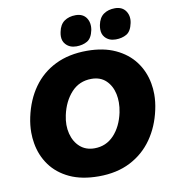

<svg xmlns="http://www.w3.org/2000/svg" viewBox="-101 -1034 1013 1135"><g transform="rotate(-10 406.0 -467.0)"><path d="M400.5 14.5Q298.5 14.5 226.2 -19.2Q154 -53 111.5 -111.5Q69 -170 56.5 -245Q51 -276.5 51 -309.5Q51 -354 61 -401Q82.5 -501.5 134.8 -575Q187 -648.5 268.5 -688.5Q350 -728.5 458.5 -728.5Q557 -728.5 628.8 -695.2Q700.5 -662 743.8 -604.5Q787 -547 800.5 -472.5Q806.5 -440.5 806.5 -406.5Q806.5 -361.5 796 -314Q775 -216.5 723 -142.5Q671 -68.5 590 -27Q509 14.5 400.5 14.5ZM404 -153Q473.5 -153 520.8 -203.2Q568 -253.5 585.5 -335.5Q592 -367 592 -396Q592 -422 587 -446Q576 -497 542.8 -528.8Q509.5 -560.5 456 -560.5Q383 -560.5 335.2 -508.5Q287.5 -456.5 270 -375.5Q263.5 -345.5 263.5 -318Q263.5 -290.5 270 -265Q283 -214 317.5 -183.5Q352 -153 404 -153ZM639 -765Q598.5 -765 575 -791.5Q558.5 -810 558.5 -839.5Q558.5 -851.5 561 -865Q569.5 -908.5 597.2 -928Q625 -947.5 665 -947.5Q708.5 -947.5 729.5 -917.5Q744.5 -896 744.5 -868.5Q744.5 -857.5 742 -845.5Q732 -797 704.5 -781Q677 -765 639 -765ZM403 -765Q362.5 -765 339 -791.5Q322 -810 322 -839Q322 -851 325 -865Q333.5 -908.5 361.2 -928Q389 -947.5 429.5 -947.5Q472.5 -947.5 493.5 -917.5Q508 -896 508 -868Q508 -857.5 506 -845.5Q496 -797 468.5 -781Q441 -765 403 -765Z"/></g></svg>

Font: Heraclito ExtraBold
Style: Italic
Weight: 800
Italic angle: -12°
Designer: Kostas Bartsokas (font) & Cristiano Sobral (main changes)
Foundry: Kostas Bartsokas (font) & Cristiano Sobral (main changes)
Version: Version 1.00;July 8, 2020;FontCreator 13.0.0.2655 64-bit